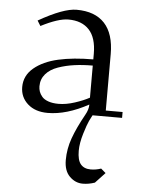

<svg xmlns="http://www.w3.org/2000/svg" viewBox="-54 -498 618 844"><g transform="rotate(5 255.0 -76.5)"><path d="M41 -97.2Q41 -147.5 81.5 -181.4Q122.1 -215.3 188 -230.2Q253.9 -245.1 341.8 -245.1V-270Q341.8 -340.3 309.6 -375.2Q277.3 -410.2 217.8 -410.2Q173.3 -410.2 97.2 -371.1L83 -394Q191.9 -456.1 250 -456.1Q331.5 -456.1 373.8 -410.2Q416 -364.3 416 -274.9V-25.9H490.2V0H359.9Q354.5 9.8 346.7 25.9Q338.9 42 325.9 84.5Q313 127 313 160.2Q313 201.7 328.1 219.7Q343.3 237.8 372.1 237.8Q395.5 237.8 418 230L439 248L396 293.9Q369.1 303.2 342.8 303.2Q310.1 303.2 284.9 278.3Q259.8 253.4 259.8 206.1Q259.8 156.7 276.9 109.1Q293.9 61.5 328.1 0Q341.8 -23.9 341.8 -45.9Q245.1 6.8 162.1 6.8Q106.9 6.8 74 -22.7Q41 -52.2 41 -97.2ZM116.2 -106.9Q116.2 -94.7 120.1 -83.5Q124 -72.3 133.3 -61.3Q142.6 -50.3 161.4 -43.7Q180.2 -37.1 206.1 -37.1Q239.7 -37.1 277.8 -49.6Q315.9 -62 341.8 -76.2V-217.8Q298.3 -217.8 261 -212.6Q223.6 -207.5 189.5 -195.6Q155.3 -183.6 135.7 -160.9Q116.2 -138.2 116.2 -106.9Z"/></g></svg>

Font: Dehuti Alt
Style: Book
Weight: 400
Version: Version 1.2